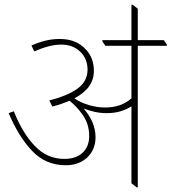

<svg xmlns="http://www.w3.org/2000/svg" viewBox="-20 -793 731 818"><path d="M260 -89Q175 -89 117 -150Q59 -211 17 -311L39 -319Q75 -227 128 -171.5Q181 -116 254 -116Q304 -116 332 -142.5Q360 -169 360 -213Q360 -263 334 -301Q308 -339 276 -364Q245 -350 203 -339L190 -365Q274 -387 313.5 -418Q353 -449 353 -496Q353 -543 321.5 -573Q290 -603 241 -603Q215 -603 186.5 -595.5Q158 -588 126 -574L114 -599Q145 -613 174.5 -620Q204 -627 235 -627Q306 -627 347 -581Q380 -545 380 -491Q380 -455 360 -426Q340 -397 297 -374Q323 -356 358 -345.5Q393 -335 428 -335Q496 -335 540 -374V-598H429L416 -617V-622H678L691 -603V-598H567V5H562L540 -12V-340Q520 -327 494 -319Q468 -311 434 -311Q408 -311 383 -316.5Q358 -322 336 -331Q387 -273 387 -208Q387 -156 352 -122.5Q317 -89 260 -89ZM545 -773 567 -756V-613H540V-773Z"/></svg>

Font: Noto Serif Devanagari Thin
Style: Regular
Weight: 100
Designer: Universal Thirst, Indian Type Foundry and the Monotype Design Team
Foundry: Monotype Imaging Inc.
Version: Version 2.004; ttfautohint (v1.8.4.7-5d5b)